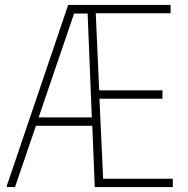

<svg xmlns="http://www.w3.org/2000/svg" viewBox="-20 -760 762 780"><path d="M8 -6 257 -740H673V-706H369L383 -393H640V-359H384L399 -34H682V0H365L355 -249H126L41 0H8ZM137 -283H353L336 -705H281Z"/></svg>

Font: Encode Sans Compressed
Style: Thin
Weight: 100
Designer: Pablo Impallari, Andres Torresi
Foundry: Pablo Impallari, Andres Torresi
Version: Version 1.000; ttfautohint (v1.00) -l 8 -r 50 -G 200 -x 14 -